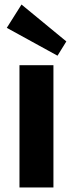

<svg xmlns="http://www.w3.org/2000/svg" viewBox="-20 -828 322 848"><path d="M216 -540V0H66V-540ZM273 -645 234 -582 10 -705 75 -808Z"/></svg>

Font: Pathway Extreme SemiCondensed
Style: Bold
Weight: 700
Width: 4
Version: Version 1.001;gftools[0.9.26]